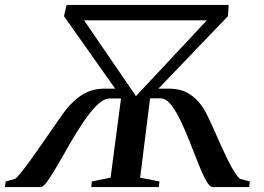

<svg xmlns="http://www.w3.org/2000/svg" viewBox="-48 -763 1078 783"><path d="M-28 0 -25 -23 13 -33.5Q21 -38 37.8 -59Q54.5 -80 76.8 -110.8Q99 -141.5 122.8 -175.8Q146.5 -210 168.2 -241.5Q190 -273 206.5 -296Q223 -319 230 -326.5Q251 -350 273 -366.8Q295 -383.5 320.5 -392.5Q346 -401.5 378 -401.5H421.5L213 -697L223.5 -743H884.5L881.5 -697L598 -401.5H637.5Q689.5 -401.5 721.8 -381.5Q754 -361.5 777.5 -327.5Q786.5 -314.5 798.5 -290.2Q810.5 -266 823.8 -236Q837 -206 851.2 -174.2Q865.5 -142.5 879.5 -113.8Q893.5 -85 906.8 -63.8Q920 -42.5 931 -33.5L971 -23L968 0H820Q807.5 0 792.8 -26Q778 -52 761.8 -93.2Q745.5 -134.5 727.2 -181Q709 -227.5 689.5 -268.8Q670 -310 649.2 -336Q628.5 -362 606.5 -362H564L523.5 -38.5L602.5 -23L599.5 0H324L326.5 -23L403 -38.5L445.5 -361.5H400Q376 -361.5 349 -335.5Q322 -309.5 294 -268.2Q266 -227 239.2 -180.8Q212.5 -134.5 189 -93.2Q165.5 -52 147 -26Q128.5 0 117 0ZM506.5 -371 795.5 -680H295Z"/></svg>

Font: Merriweather 120pt Medium
Style: Italic
Weight: 500
Italic angle: -7.8°
Version: Version 2.101